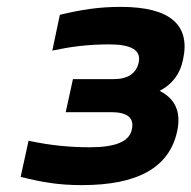

<svg xmlns="http://www.w3.org/2000/svg" viewBox="-20 -529 556 558"><path d="M310 -299H192L171 -203H303C351 -203 371 -186 363 -152C356 -118 316 -101 242 -101C184 -101 128 -106 63 -120L40 -15C103 1 152 9 218 9C377 9 472 -40 495 -148C507 -204 489 -242 444 -265C481 -284 504 -315 512 -356C534 -457 474 -509 331 -509C267 -509 217 -501 154 -486L132 -382C184 -393 234 -400 298 -400C362 -400 391 -383 383 -347C376 -316 352 -299 310 -299Z"/></svg>

Font: LT Wave Text Bold Italic
Style: Regular
Weight: 700
Designer: Daniel Lyons
Version: Version 2.5 (Glyphs App)